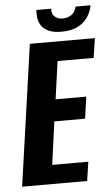

<svg xmlns="http://www.w3.org/2000/svg" viewBox="-53 -765 468 801"><g transform="rotate(-5 181.5 -364.5)"><path d="M6.9 0 90.9 -591H363.2L351 -509.3H199.8L177.8 -351H306.2L293.3 -259.7H164.5L139.9 -79.7H291L279.2 0ZM227.5 -629.7Q192.6 -629.7 172 -639.8Q151.4 -649.8 142 -665.4Q132.6 -681 130.7 -698Q128.7 -715.1 130.4 -729.1H192.3Q190.6 -706.7 203.9 -695.5Q217.1 -684.2 236.6 -684.2Q257.5 -684.2 273.3 -695Q289.2 -705.7 294.5 -729.1H357.1Q353.1 -703.6 338.1 -680.8Q323 -658.1 296 -643.9Q269 -629.7 227.5 -629.7Z"/></g></svg>

Font: Alumni Sans Thin
Style: Italic
Weight: 100
Italic angle: -8°
Designer: Robert E. Leuschke
Foundry: Robert E. Leuschke
Version: Version 1.016